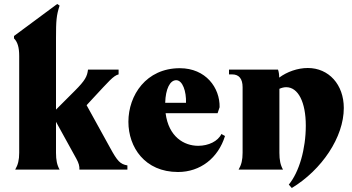

<svg xmlns="http://www.w3.org/2000/svg" viewBox="-20 -848 1759 960"><path d="M420 -500C416 -466 406 -446 354 -394L260 -300V-656C260 -745 262 -771 278 -820L266 -828L50 -668V-656C68 -638 76 -611 76 -568V-84C76 -48 70 -24 56 0H278C265 -23 260 -48 260 -84V-239L362 -54C374 -32 378 -17 377 0H617V-21C581 -27 567 -42 530 -110L413 -322L450 -362C522 -439 547 -470 573 -476V-500Z M870 12C982 12 1071 -58 1105 -168L1087 -178C1070 -142 1023 -119 971 -119C900 -119 823 -164 808 -282H1068L1078 -312C1080 -409 1009 -507 879 -507C711 -507 622 -372 622 -239C622 -112 704 12 870 12ZM806 -334C808 -404 830 -447 861 -447C893 -447 912 -391 910 -334Z M1424 75 1439 92C1589 1 1699 -162 1699 -308C1699 -425 1624 -508 1519 -508C1468 -508 1415 -489 1376 -460C1376 -475 1374 -489 1370 -500H1125V-476H1141C1175 -476 1193 -454 1193 -412V-84C1193 -48 1187 -24 1173 0H1395C1382 -23 1377 -48 1377 -84V-404C1388 -409 1400 -412 1411 -412C1471 -412 1509 -337 1509 -220C1509 -103 1476 12 1424 75Z"/></svg>

Font: Sinistre Bold
Style: Regular
Weight: 900
Designer: Jules Durand
Foundry: Collletttivo
Version: Version 69.420;Glyphs 3.2 (3217)